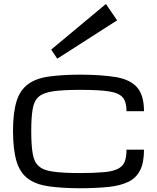

<svg xmlns="http://www.w3.org/2000/svg" viewBox="-20 -957 807 987"><path d="M391.1 10.7Q302.2 10.7 231 1Q164.1 -8.8 124.5 -38.1Q83.5 -67.9 65.4 -126.5Q46.9 -188 46.9 -284.2Q46.9 -377.4 65.4 -437.5Q83.5 -494.6 124.5 -524.4Q164.6 -554.2 231 -563.5Q302.2 -573.2 391.1 -573.2Q499.5 -573.2 577.1 -560.5Q650.9 -547.4 685.1 -507.3Q720.2 -467.3 720.2 -385.3H630.4Q630.4 -433.6 610.8 -456.1Q591.3 -479.5 539.6 -487.3Q492.2 -495.1 391.1 -495.1Q303.7 -495.1 253.4 -487.8Q202.6 -480.5 178.7 -459.5Q154.8 -438.5 147.9 -396Q140.6 -354 140.6 -284.2Q140.6 -211.9 147.9 -168.5Q154.8 -124.5 178.7 -103.5Q202.6 -81.1 253.4 -74.7Q303.7 -67.4 391.1 -67.4Q464.8 -67.4 511.7 -71.8Q557.1 -75.2 584.5 -88.4Q610.8 -101.1 620.6 -124.5Q630.4 -149.9 630.4 -187.5H720.2Q720.2 -121.1 700.7 -82.5Q680.7 -42.5 641.1 -22.9Q598.6 -2.4 539.1 3.9Q469.7 10.7 391.1 10.7ZM243.2 -702.1 524.4 -936.5 582 -852.5 274.4 -655.3Z"/></svg>

Font: Michroma+
Style: Regular
Weight: 400
Designer: beogot
Foundry: beogot
Version: Version